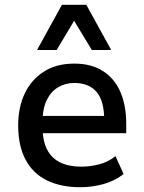

<svg xmlns="http://www.w3.org/2000/svg" viewBox="-20 -774 603 803"><path d="M316 9Q234 9 175.5 -20Q117 -49 86.5 -107Q56 -165 56 -249Q56 -325 83.5 -383Q111 -441 163.5 -474.5Q216 -508 291 -508Q361 -508 409.5 -477.5Q458 -447 483 -390.5Q508 -334 508 -254V-217H139V-289H433L416 -269Q416 -353 383.5 -390Q351 -427 291 -427Q253 -427 223 -409Q193 -391 175.5 -355.5Q158 -320 158 -263V-244Q158 -185 177 -148.5Q196 -112 232 -94.5Q268 -77 320 -77Q356 -77 394 -86.5Q432 -96 463 -121L497 -46Q458 -16 410.5 -3.5Q363 9 316 9ZM135 -565 239 -754H341L445 -565H364L290 -687L217 -565Z"/></svg>

Font: Nunito Sans 7pt SemiCondensed SemiBold
Style: Regular
Weight: 600
Width: 4
Designer: Vernon Adams
Foundry: Vernon Adams
Version: Version 3.101;gftools[0.9.27]